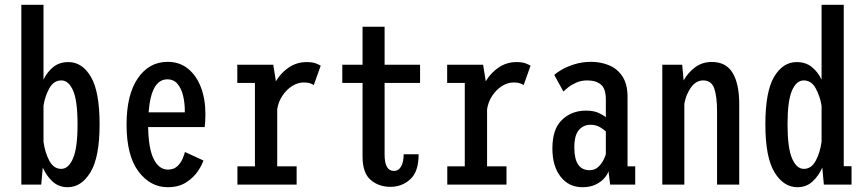

<svg xmlns="http://www.w3.org/2000/svg" viewBox="-20 -770 3616 801"><path d="M69 0V-750H161.5V-438Q176.5 -469.5 202 -490.2Q227.5 -511 265.5 -511Q323 -511 359.2 -449.5Q395.5 -388 395.5 -251Q395.5 -114 357.5 -51.5Q319.5 11 262.5 11Q225 11 199.2 -12.8Q173.5 -36.5 158.5 -71L152 0ZM236 -434.5Q204 -434.5 185.8 -401.5Q167.5 -368.5 161.5 -329V-179Q167.5 -133.5 185.8 -99.5Q204 -65.5 235.5 -65.5Q266 -65.5 284.8 -109.5Q303.5 -153.5 303.5 -251Q303.5 -349.5 285 -392Q266.5 -434.5 236 -434.5Z M679.5 11Q607 11 557.5 -55Q508 -121 508 -250.5Q508 -375 555 -443.5Q602 -512 679.5 -512Q729 -512 764.2 -483.5Q799.5 -455 818.2 -405.8Q837 -356.5 837 -293.5Q837 -274 836 -261Q835 -248 834 -240H598Q599.5 -149.5 621.5 -106Q643.5 -62.5 680.5 -62.5Q705 -62.5 719.8 -76.5Q734.5 -90.5 741.8 -108Q749 -125.5 751.5 -136L828.5 -100.5Q823.5 -83 806 -56.5Q788.5 -30 757.2 -9.5Q726 11 679.5 11ZM678 -439Q610.5 -439 600 -301.5H751V-308.5Q751 -340 744 -370Q737 -400 721 -419.5Q705 -439 678 -439Z M970.5 0V-76H1043.5V-424H970V-500H1120L1131 -431Q1152 -466.5 1185.2 -488.8Q1218.5 -511 1259 -511Q1284.5 -511 1299 -505Q1313.5 -499 1318 -496L1289 -415Q1286 -418 1275 -422Q1264 -426 1247.5 -426Q1222 -426 1198.2 -410.8Q1174.5 -395.5 1157.8 -370Q1141 -344.5 1136.5 -314V-76H1217.5V0Z M1492.5 -117.5V-424H1408V-500H1492.5V-658.5H1584.5V-500H1732.5V-424H1584.5V-125.5Q1584.5 -57 1623 -57Q1643 -57 1653.5 -75.8Q1664 -94.5 1664 -126.5H1726.5Q1726.5 -53.5 1691.5 -22Q1656.5 9.5 1609 9.5Q1560 9.5 1526.2 -19.5Q1492.5 -48.5 1492.5 -117.5Z M1846 0V-76H1919V-424H1845.5V-500H1995.5L2006.5 -431Q2027.5 -466.5 2060.8 -488.8Q2094 -511 2134.5 -511Q2160 -511 2174.5 -505Q2189 -499 2193.5 -496L2164.5 -415Q2161.5 -418 2150.5 -422Q2139.5 -426 2123 -426Q2097.5 -426 2073.8 -410.8Q2050 -395.5 2033.2 -370Q2016.5 -344.5 2012 -314V-76H2093V0Z M2410 11Q2353 11 2318.8 -32.8Q2284.5 -76.5 2284.5 -151Q2284.5 -232 2324.8 -270.2Q2365 -308.5 2424.5 -308.5Q2458 -308.5 2479.5 -298Q2501 -287.5 2507.5 -280.5V-355.5Q2507.5 -399.5 2487.2 -417Q2467 -434.5 2429.5 -434.5Q2405 -434.5 2384.5 -425.5Q2364 -416.5 2350 -405.2Q2336 -394 2330.5 -388L2292.5 -457Q2300.5 -466 2322.8 -479Q2345 -492 2377 -502Q2409 -512 2446.5 -512Q2487.5 -512 2522 -497.2Q2556.5 -482.5 2577.2 -450.5Q2598 -418.5 2598 -366V-76H2630V0H2525.5L2518.5 -56Q2515.5 -43.5 2502.2 -27.8Q2489 -12 2465.8 -0.5Q2442.5 11 2410 11ZM2439.5 -60Q2461.5 -60 2475.8 -73.5Q2490 -87 2497.8 -103Q2505.5 -119 2507.5 -126.5V-221.5Q2501 -228.5 2483.8 -239Q2466.5 -249.5 2444.5 -249.5Q2414 -249.5 2395 -227.5Q2376 -205.5 2376 -154.5Q2376 -60 2439.5 -60Z M2743 0V-500H2826L2832 -434.5Q2850.5 -467.5 2880.2 -489.5Q2910 -511.5 2949.5 -511.5Q3009 -511.5 3036.5 -465.8Q3064 -420 3064 -335.5V0H2971.5V-305Q2971.5 -366 2960 -400.2Q2948.5 -434.5 2913.5 -434.5Q2884 -434.5 2863 -405.5Q2842 -376.5 2835 -337V0Z M3306.5 11Q3249 11 3211 -51.5Q3173 -114 3173 -251Q3173 -388 3209.5 -449.5Q3246 -511 3303.5 -511Q3341.5 -511 3367 -490.2Q3392.5 -469.5 3407.5 -438V-750H3500V-76.5H3532.5V0H3417L3410.5 -71Q3395.5 -36.5 3369.8 -12.8Q3344 11 3306.5 11ZM3265.5 -251Q3265.5 -153.5 3284.2 -109.5Q3303 -65.5 3333.5 -65.5Q3365 -65.5 3383.2 -99.5Q3401.5 -133.5 3407.5 -179V-329Q3401 -368.5 3383 -401.5Q3365 -434.5 3333 -434.5Q3302.5 -434.5 3284 -392Q3265.5 -349.5 3265.5 -251Z"/></svg>

Font: Trispace Condensed
Style: Regular
Weight: 400
Width: 3
Designer: Tyler Finck
Foundry: Etcetera Type Company
Version: Version 1.210; ttfautohint (v1.8.3)